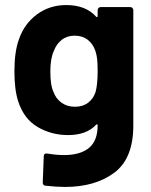

<svg xmlns="http://www.w3.org/2000/svg" viewBox="-20 -542 596 759"><path d="M378 -514H495Q500 -514 503.5 -510.5Q507 -507 507 -502V-46Q507 85 431.5 141Q356 197 237 197Q202 197 159 192Q149 191 149 179L153 76Q153 63 167 65Q203 71 233 71Q297 71 331.5 43Q366 15 366 -47Q366 -50 364 -50.5Q362 -51 360 -49Q322 -8 249 -8Q184 -8 129.5 -39.5Q75 -71 52 -141Q37 -187 37 -260Q37 -338 55 -387Q76 -448 126 -485Q176 -522 242 -522Q319 -522 360 -476Q362 -474 364 -474.5Q366 -475 366 -478V-502Q366 -507 369.5 -510.5Q373 -514 378 -514ZM366 -261Q366 -292 364 -309Q362 -326 357 -341Q348 -368 327 -384.5Q306 -401 275 -401Q245 -401 224 -384.5Q203 -368 193 -341Q179 -311 179 -260Q179 -204 191 -180Q200 -153 222.5 -136.5Q245 -120 276 -120Q308 -120 329 -136.5Q350 -153 358 -179Q366 -209 366 -261Z"/></svg>

Font: UMi
Style: Bold
Weight: 700
Designer: Peter Middis
Foundry: We Are UMi
Version: Version 1.0